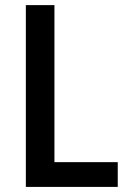

<svg xmlns="http://www.w3.org/2000/svg" viewBox="-20 -734 505 754"><path d="M81.5 0V-713.9H193.8V-97.2H442.4V0Z"/></svg>

Font: Open Sans SemiCondensed SemiBold
Style: Regular
Weight: 600
Width: 4
Designer: Monotype Design Team
Foundry: Monotype Imaging Inc.
Version: Version 3.000